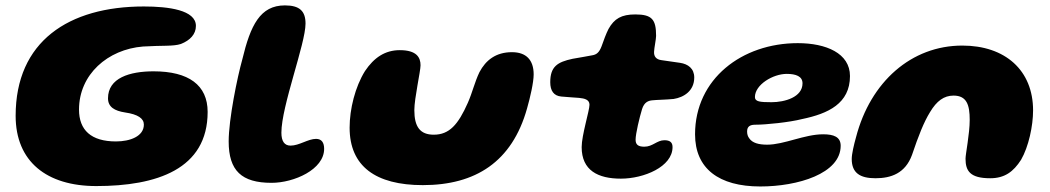

<svg xmlns="http://www.w3.org/2000/svg" viewBox="-20 -650 3892 712"><path d="M337 40C561 40 750 -22.5 750 -235C750 -334.5 679.5 -385.5 549.5 -385.5C461 -385.5 380.5 -361 380.5 -285.5C380.5 -253 405 -239 443.5 -233C492 -226 513.5 -210.5 513.5 -188C513.5 -144.5 462.5 -125.5 410 -125.5C318 -125.5 273 -167.5 273 -243.5C273 -374 379.5 -467 510.5 -477.5C582.5 -482 622.5 -477.5 651 -487C685 -500.5 706.5 -523 706.5 -554C706.5 -613 604.5 -626 513.5 -626C234.5 -626 38 -496.5 38 -220.5C38 -51 153 40 337 40Z M987 28C1070.5 28 1182 -21.5 1182 -98C1182 -121 1173 -135 1152 -135C1122.5 -135 1089.5 -110 1057.5 -110C1035 -110 1023.5 -126 1023.5 -158C1023.5 -256.5 1113 -487.5 1113 -562.5C1113 -609 1091 -630 1036.5 -630C945 -630 909 -557 878.5 -429.5C860 -363.5 828 -208 828 -125.5C828 -17 876 28 987 28Z M1548 36.5C1743 36.5 1879 -49.5 1934.5 -248C1946 -288 1959 -344.5 1959 -374C1959 -428 1931 -456.5 1878.5 -456.5C1819 -456.5 1781.5 -427 1758 -382.5C1740 -345 1732 -307.5 1715 -269C1679 -187.5 1646 -150.5 1588.5 -150.5C1538 -150.5 1516.5 -179.5 1516.5 -241.5C1516.5 -285.5 1539.5 -385.5 1539.5 -408C1539.5 -436.5 1525.5 -464 1462.5 -464C1408 -464 1367 -436.5 1333.5 -386.5C1297 -328 1276.5 -245.5 1276.5 -176.5C1276.5 -33.5 1373 36.5 1548 36.5Z M2282.5 12.5C2367.5 12.5 2474 -31.5 2474 -104.5C2474 -121.5 2465 -130 2444 -130C2416 -130 2400.5 -106 2369.5 -106C2346 -106 2337 -114 2337 -132C2337 -154 2351.5 -214.5 2361 -245.5C2369 -271 2384 -276.5 2398.5 -278C2417 -280 2447 -280 2478 -283C2516 -289 2554.5 -313 2554.5 -362.5C2554.5 -396 2531.5 -412.5 2502 -417C2479.5 -420 2457 -423.5 2432.5 -427C2414 -429.5 2404.5 -440 2405.5 -458C2406 -472.5 2413 -504.5 2413 -517C2413 -577.5 2398 -596.5 2336 -596.5C2284.5 -596.5 2258 -581 2236.5 -542.5C2227.5 -525 2218.5 -500 2210.5 -477.5C2202 -455.5 2192 -447.5 2176.5 -445C2157.5 -442 2133.5 -436.5 2103.5 -432C2047 -420 2020.5 -403 2020.5 -345C2020.5 -313.5 2033.5 -294.5 2061.5 -292C2082 -290 2109 -288.5 2127.5 -287C2148 -285 2166 -280.5 2166 -261.5C2166 -240 2137 -148.5 2137 -104.5C2137 -18 2197.5 12.5 2282.5 12.5Z M2799.5 41.5C2938 41.5 3097.5 -6 3097.5 -109.5C3097.5 -142.5 3071.5 -152 3032.5 -152C2963 -152 2888 -113.5 2825 -113.5C2793 -113.5 2770 -120 2758.5 -137C2753 -144 2750.5 -152.5 2750.5 -162.5C2750.5 -182 2762.5 -187.5 2781 -187.5C2820.5 -187.5 2908 -196.5 2954.5 -208.5C3051 -228.5 3132 -266 3132 -368C3132 -452.5 3043.5 -490 2938.5 -490C2731.5 -490 2557.5 -357.5 2557.5 -152C2557.5 -25 2645.5 41.5 2799.5 41.5ZM2841 -271C2798.5 -271 2779.5 -273 2779.5 -290C2779.5 -336 2846.5 -376 2897.5 -376C2931.5 -376 2956 -367 2956 -341C2956 -289.5 2890 -271 2841 -271Z M3226.5 11C3284 11 3337 -7 3362 -75.5C3386 -146.5 3406 -197.5 3429 -234.5C3453.5 -275.5 3480.5 -295.5 3516 -295.5C3565 -295.5 3576 -261 3576 -205.5C3576 -153.5 3560.5 -79 3560.5 -61.5C3560.5 -16 3577.5 11 3652 11C3705.5 11 3738 -13 3766.5 -57.5C3794.5 -106 3811 -183 3811 -240.5C3811 -389.5 3707.5 -481 3548.5 -481C3360 -481 3208 -347 3154.5 -141.5C3146.5 -113 3138.5 -79 3138.5 -60.5C3138.5 -8.5 3169.5 11 3226.5 11Z"/></svg>

Font: Gluten
Style: Bold Italic
Weight: 700
Italic angle: -13°
Designer: Tyler Finck
Foundry: Etcetera Type Company
Version: Version 0.920